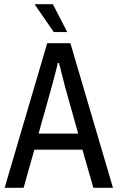

<svg xmlns="http://www.w3.org/2000/svg" viewBox="-20 -891 559 911"><path d="M299 -739H235L146 -868L147 -871H231ZM2 0 204 -686H314L516 0H423L371 -181H143L92 0ZM163 -257H351L289 -478Q284 -496 275.5 -531Q267 -566 260 -592H254Q249 -568 240 -534Q231 -500 225 -478Z"/></svg>

Font: Archivo Condensed
Style: Regular
Weight: 400
Width: 3
Designer: Hector Gatti
Foundry: Omnibus-Type
Version: Version 2.001; ttfautohint (v1.8.3)